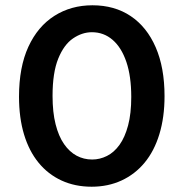

<svg xmlns="http://www.w3.org/2000/svg" viewBox="-20 -693 695 727"><path d="M327 14Q264 14 213 -9.5Q162 -33 126 -77Q90 -121 71 -184Q52 -247 52 -327Q52 -439 87.5 -516Q123 -593 186 -633Q249 -673 330 -673Q414 -673 475 -632Q536 -591 569.5 -514Q603 -437 603 -329Q603 -249 583.5 -185Q564 -121 527.5 -77Q491 -33 440 -9.5Q389 14 327 14ZM329 -89Q358 -89 385 -102.5Q412 -116 432.5 -144.5Q453 -173 465 -218Q477 -263 477 -326Q477 -404 458.5 -458.5Q440 -513 406.5 -542Q373 -571 328 -571Q291 -571 256.5 -547.5Q222 -524 200.5 -471Q179 -418 179 -330Q179 -268 190.5 -222.5Q202 -177 222.5 -147.5Q243 -118 270 -103.5Q297 -89 329 -89Z"/></svg>

Font: Bricolage Grotesque SemiBold
Style: Regular
Weight: 600
Designer: Mathieu Triay
Foundry: Atelier Triay
Version: Version 1.000;gftools[0.9.30]